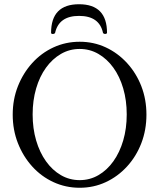

<svg xmlns="http://www.w3.org/2000/svg" viewBox="-20 -873 751 906"><path d="M356 13Q290 13 232.5 -13.5Q175 -40 132 -87.5Q89 -135 64.5 -197.5Q40 -260 40 -332Q40 -404 64.5 -466Q89 -528 132 -575.5Q175 -623 232.5 -649.5Q290 -676 356 -676Q422 -676 479 -649.5Q536 -623 579.5 -575.5Q623 -528 647 -466Q671 -404 671 -332Q671 -260 647 -197.5Q623 -135 579.5 -87.5Q536 -40 479 -13.5Q422 13 356 13ZM356 -23Q404 -23 444.5 -46.5Q485 -70 515 -112Q545 -154 561.5 -210.5Q578 -267 578 -333Q578 -399 561.5 -455.5Q545 -512 515 -553.5Q485 -595 444.5 -618.5Q404 -642 356 -642Q308 -642 267.5 -618.5Q227 -595 197 -553.5Q167 -512 150.5 -455.5Q134 -399 134 -333Q134 -267 150.5 -210.5Q167 -154 197 -112Q227 -70 267.5 -46.5Q308 -23 356 -23ZM221 -718Q221 -853 353 -853Q485 -853 485 -718Q485 -715 480.5 -713.5Q476 -712 471.5 -713.5Q467 -715 466 -718Q449 -798 353 -798Q258 -798 240 -718Q239 -715 234.5 -713.5Q230 -712 225.5 -713Q221 -714 221 -718Z"/></svg>

Font: Junicode VF
Style: Regular
Weight: 400
Designer: Peter S. Baker
Version: Version 2.213